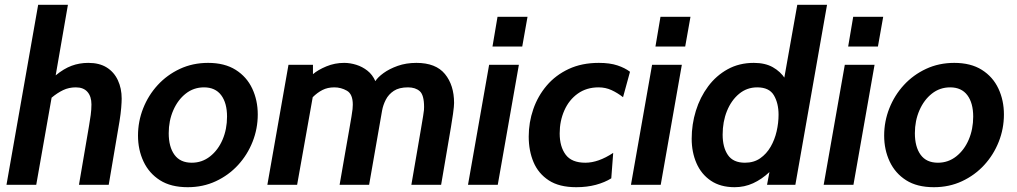

<svg xmlns="http://www.w3.org/2000/svg" viewBox="-20 -770 4236 800"><path d="M7 0 139 -750H263L212 -456Q246 -484 278.5 -496Q311 -508 348 -508Q394 -508 424.5 -489Q455 -470 471 -436Q487 -402 487 -359Q487 -345 485 -320.5Q483 -296 478 -265L433 0H309L351 -246Q355 -268 358 -291Q361 -314 361 -335Q361 -368 344.5 -387Q328 -406 296 -406Q267 -406 243 -394.5Q219 -383 195 -363L131 0Z M762 10Q692 10 646.5 -19Q601 -48 578 -97Q555 -146 555 -205Q555 -264 576.5 -318.5Q598 -373 637 -415.5Q676 -458 729.5 -483Q783 -508 847 -508Q916 -508 962 -479Q1008 -450 1031 -401Q1054 -352 1054 -293Q1054 -234 1032.5 -179.5Q1011 -125 972 -82.5Q933 -40 879.5 -15Q826 10 762 10ZM779 -92Q822 -92 855.5 -118.5Q889 -145 907.5 -188.5Q926 -232 926 -284Q926 -341 901.5 -373.5Q877 -406 830 -406Q787 -406 754 -380Q721 -354 702 -310.5Q683 -267 683 -215Q683 -158 707 -125Q731 -92 779 -92Z M1094 0 1182 -500H1284V-461Q1305 -479 1340 -493.5Q1375 -508 1414 -508Q1439 -508 1464.5 -500Q1490 -492 1511 -475.5Q1532 -459 1544 -432Q1554 -448 1578 -465.5Q1602 -483 1637 -495.5Q1672 -508 1715 -508Q1796 -508 1834 -461.5Q1872 -415 1872 -341Q1872 -334 1871 -324Q1870 -314 1867.5 -295Q1865 -276 1859 -240.5Q1853 -205 1843 -146.5Q1833 -88 1818 0H1694Q1709 -88 1719 -145Q1729 -202 1734.5 -235.5Q1740 -269 1743 -286.5Q1746 -304 1746.5 -311.5Q1747 -319 1747 -324Q1747 -374 1729 -390Q1711 -406 1680 -406Q1643 -406 1621 -391.5Q1599 -377 1587.5 -354.5Q1576 -332 1572 -309L1518 0H1395Q1409 -82 1419 -138Q1429 -194 1435 -229Q1441 -264 1444.5 -284.5Q1448 -305 1449 -315.5Q1450 -326 1450 -334Q1450 -378 1425.5 -392Q1401 -406 1373 -406Q1345 -406 1323.5 -395Q1302 -384 1283 -365L1218 0Z M1930 0 2018 -500H2142L2054 0ZM2032 -576 2053 -700H2178L2156 -576Z M2381 10Q2310 10 2266.5 -18.5Q2223 -47 2203 -94.5Q2183 -142 2183 -201Q2183 -260 2202 -315Q2221 -370 2258 -413.5Q2295 -457 2349.5 -482.5Q2404 -508 2475 -508Q2521 -508 2552.5 -497.5Q2584 -487 2605 -471L2576 -365Q2553 -383 2528 -394.5Q2503 -406 2474 -406Q2424 -406 2387.5 -380Q2351 -354 2331.5 -310Q2312 -266 2312 -214Q2312 -159 2337 -125.5Q2362 -92 2419 -92Q2473 -92 2535 -133L2527 -27Q2500 -10 2463 0Q2426 10 2381 10Z M2609 0 2697 -500H2821L2733 0ZM2711 -576 2732 -700H2857L2835 -576Z M3041 10Q2982 10 2942 -17Q2902 -44 2882 -90Q2862 -136 2862 -192Q2862 -252 2879.5 -308.5Q2897 -365 2930.5 -410Q2964 -455 3012 -481.5Q3060 -508 3121 -508Q3168 -508 3200 -490Q3232 -472 3251.5 -442Q3271 -412 3280 -378L3239 -396L3302 -750H3426L3294 0H3176L3186 -53Q3154 -23 3118 -6.5Q3082 10 3041 10ZM3084 -92Q3121 -92 3147.5 -110.5Q3174 -129 3191 -158.5Q3208 -188 3216 -223Q3224 -258 3224 -292Q3224 -340 3204.5 -373Q3185 -406 3135 -406Q3092 -406 3059.5 -379Q3027 -352 3009 -307.5Q2991 -263 2991 -209Q2991 -156 3013 -124Q3035 -92 3084 -92Z M3412 0 3500 -500H3624L3536 0ZM3514 -576 3535 -700H3660L3638 -576Z M3871 10Q3801 10 3755.5 -19Q3710 -48 3687 -97Q3664 -146 3664 -205Q3664 -264 3685.5 -318.5Q3707 -373 3746 -415.5Q3785 -458 3838.5 -483Q3892 -508 3956 -508Q4025 -508 4071 -479Q4117 -450 4140 -401Q4163 -352 4163 -293Q4163 -234 4141.5 -179.5Q4120 -125 4081 -82.5Q4042 -40 3988.5 -15Q3935 10 3871 10ZM3888 -92Q3931 -92 3964.5 -118.5Q3998 -145 4016.5 -188.5Q4035 -232 4035 -284Q4035 -341 4010.5 -373.5Q3986 -406 3939 -406Q3896 -406 3863 -380Q3830 -354 3811 -310.5Q3792 -267 3792 -215Q3792 -158 3816 -125Q3840 -92 3888 -92Z"/></svg>

Font: Cabin VF Beta
Style: Italic
Weight: 400
Italic angle: -7°
Designer: Pablo Impallari
Foundry: Pablo Impallari. http://www.impallari.com Igino Marini. http://www.ikern.com
Version: Version 2.300